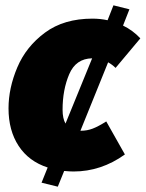

<svg xmlns="http://www.w3.org/2000/svg" viewBox="-20 -624 547 721"><path d="M379 -168 449 -44Q360 20 256 20Q243 20 221 18L197 77L136 62L159 5Q88 -18 50 -76Q12 -134 12 -217Q12 -293 45 -371Q78 -449 149 -501.5Q220 -554 327 -554Q357 -554 384 -548L406 -604L466 -589L442 -528Q479 -510 507 -480L414 -369Q402 -381 386 -390L282 -133H284Q307 -133 328 -141Q349 -149 379 -168ZM215 -212Q215 -179 226 -160L326 -405Q265 -404 240 -345.5Q215 -287 215 -212Z"/></svg>

Font: FiraGO Heavy
Style: Italic
Weight: 900
Italic angle: -8°
Designer: bBox Type GmbH
Foundry: bBox Type GmbH
Version: Version 1.001